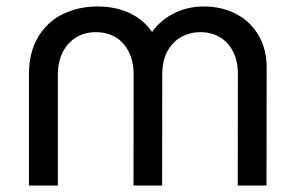

<svg xmlns="http://www.w3.org/2000/svg" viewBox="-20 -574 905 594"><path d="M805 -365 804.5 0H715.5L716 -345.5Q716 -385 701.2 -414.2Q686.5 -443.5 660.2 -459Q634 -474.5 600 -474.5Q568.5 -474.5 541.5 -460Q514.5 -445.5 498.2 -416Q482 -386.5 482 -343L481.5 0H393L393.5 -342Q393.5 -382.5 379 -412.5Q364.5 -442.5 338 -458.5Q311.5 -474.5 276.5 -474.5Q241.5 -474.5 215 -458Q188.5 -441.5 173.8 -411.8Q159 -382 159 -343H159.5L159 -336.5V0H69.5V-343Q69.5 -413.5 98.8 -461Q128 -508.5 176.2 -531.2Q224.5 -554 281.5 -554Q337.5 -554 381 -533.5Q424.5 -513 450.5 -475Q476.5 -512 518.8 -533Q561 -554 610.5 -554Q666.5 -554 710.8 -530.8Q755 -507.5 780 -464.5Q805 -421.5 805 -365Z"/></svg>

Font: CCSD_manrope Medium
Style: Regular
Weight: 500
Designer: Mikhail Sharanda
Foundry: Mikhail Sharanda
Version: Version 4.503